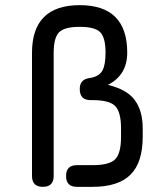

<svg xmlns="http://www.w3.org/2000/svg" viewBox="-20 -724 627 744"><path d="M104 -42V-519Q104 -704 289 -704Q473 -704 473 -520Q473 -433 398 -395Q471 -378 502 -336.5Q533 -295 533 -226V-194Q533 -94 485.5 -47Q438 0 339 0H278Q236 0 236 -42Q236 -84 278 -84H339Q404 -84 426.5 -107Q449 -130 449 -194V-226Q449 -290 426.5 -313Q404 -336 339 -336H331Q289 -336 289 -379Q289 -418 330 -422Q364 -428 376.5 -450Q389 -472 389 -520Q389 -578 368.5 -599Q348 -620 289 -620Q230 -620 209 -599Q188 -578 188 -519V-42Q188 0 146 0Q104 0 104 -42Z"/></svg>

Font: Jura
Style: Bold
Weight: 700
Designer: Daniel Johnson, Alexei Vanyashin
Foundry: Daniel Johnson
Version: Version 5.103